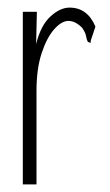

<svg xmlns="http://www.w3.org/2000/svg" viewBox="-20 -484 290 505"><path d="M40 -453H77L75 -368Q87 -417 112.5 -440.5Q138 -464 163 -464Q210 -464 231 -414L219 -378L218 -371L211 -374Q208 -379 206.5 -388.5Q205 -398 196 -411Q178 -429 160 -429Q142 -429 122.5 -407Q103 -385 89.5 -344Q76 -303 76 -245V1H40Z"/></svg>

Font: Inconsolata UltraCondensed Light
Style: Regular
Weight: 300
Width: 1
Monospace: yes
Designer: Raph Levien, Cyreal, Brenton Simpson
Foundry: Raph Levien, Cyreal, Google
Version: Version 3.001; ttfautohint (v1.8.2.53-6de2)